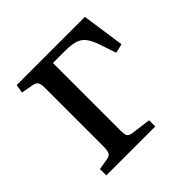

<svg xmlns="http://www.w3.org/2000/svg" viewBox="-135 -638 768 768"><g transform="rotate(-45 248.5 -254.5)"><path d="M53 0V-36L101 -44Q118 -47 122.5 -58Q127 -69 127 -92V-424Q127 -443 121.5 -452Q116 -461 98 -464L49 -473L55 -509H441L467 -328L428 -319L410 -373Q398 -411 385 -431.5Q372 -452 350.5 -460.5Q329 -469 288 -469H220V-89Q220 -67 224 -58Q228 -49 246 -46L330 -35V0Z"/></g></svg>

Font: Literata 36pt
Style: Regular
Weight: 400
Designer: Latin by Veronika Burian and Jose Scaglione. Greek by Irene Vlachou. Cyrillic by Vera Evstafieva.
Foundry: TypeTogether
Version: Version 3.002